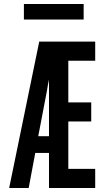

<svg xmlns="http://www.w3.org/2000/svg" viewBox="-20 -944 540 964"><path d="M26 0 177 -735H458V-639H323V-430H438V-334H323V-96H458V0H226V-176H157L124 0ZM172 -260H226V-544Q223 -531 220.5 -517.5Q218 -504 216 -490ZM100 -846V-924H400V-846Z"/></svg>

Font: Iosevka Fixed
Style: Bold
Weight: 700
Monospace: yes
Designer: Belleve Invis
Foundry: Belleve Invis
Version: Version 32.3.0